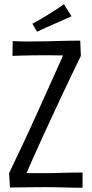

<svg xmlns="http://www.w3.org/2000/svg" viewBox="-20 -887 433 907"><path d="M40 -693Q53 -692 72 -691.5Q91 -691 113.5 -691Q136 -691 160 -691.5Q184 -692 206 -692Q235 -693 258.5 -693.5Q282 -694 306.5 -694.5Q331 -695 359 -695L362 -623Q340 -578 317 -530Q294 -482 270.5 -432Q247 -382 223 -330Q203 -287 183 -243.5Q163 -200 143.5 -156Q124 -112 105 -69Q124 -69 144 -69Q164 -69 183.5 -69Q203 -69 218 -69Q247 -70 270.5 -70.5Q294 -71 317.5 -71.5Q341 -72 370 -72V0Q347 0 325.5 -0.5Q304 -1 283.5 -1.5Q263 -2 242 -2.5Q221 -3 197 -3Q170 -3 140 -2.5Q110 -2 84.5 -2Q59 -2 43 -1.5Q27 -1 27 -1L23 -69Q55 -136 88.5 -207Q122 -278 153 -347Q188 -426 221 -498Q254 -570 278 -625Q263 -625 247 -625.5Q231 -626 214.5 -626Q198 -626 183 -626Q156 -626 130.5 -625.5Q105 -625 84 -624.5Q63 -624 51 -623.5Q39 -623 39 -623ZM155 -737 133 -775Q150 -784 168.5 -794.5Q187 -805 206 -817Q219 -825 232 -833.5Q245 -842 258 -850.5Q271 -859 282 -867L318 -810Q304 -804 289.5 -797.5Q275 -791 260.5 -784.5Q246 -778 232 -772Q218 -766 204.5 -760Q191 -754 178.5 -748Q166 -742 155 -737Z"/></svg>

Font: Truculenta
Style: Regular
Weight: 400
Designer: Ivan Castro, Eva Sanz & Omnibus-Type Team
Foundry: Omnibus-Type
Version: Version 1.002